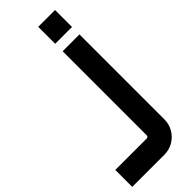

<svg xmlns="http://www.w3.org/2000/svg" viewBox="-503 -804 1057 1057"><g transform="rotate(-45 26.0 -275.5)"><path d="M-187 219V87H58Q63 87 66.5 83.5Q70 80 70 75V-580H201V81Q201 119 182.5 150.5Q164 182 132.5 200.5Q101 219 63 219ZM70 -638V-770H201V-638Z"/></g></svg>

Font: Orbitron
Style: Bold
Weight: 700
Designer: Matt McInerney
Foundry: The League of Moveable Type
Version: Version 2.001